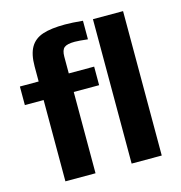

<svg xmlns="http://www.w3.org/2000/svg" viewBox="-106 -805 847 899"><g transform="rotate(-15 318.0 -355.0)"><path d="M101 -394H10V-484H101V-557Q101 -616 120.5 -649.5Q140 -683 180.5 -696.5Q221 -710 289 -710Q323 -710 375 -705V-615Q332 -620 312 -620Q275 -620 261 -608.5Q247 -597 247 -565V-484H370V-394H247V0H101ZM422 -700H568V0H422Z"/></g></svg>

Font: Play
Style: Bold
Weight: 700
Designer: Jonas Hecksher (Cyrillic expansion: Cyreal)
Foundry: Jonas Hecksher, Playtype, e-types AS
Version: Version 2.101; ttfautohint (v1.5.65-e2d9)